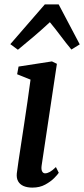

<svg xmlns="http://www.w3.org/2000/svg" viewBox="-20 -844 383 874"><path d="M127.5 10Q104 10 87.2 2.8Q70.5 -4.5 62.5 -18.8Q54.5 -33 56.5 -54.5Q59 -75 64 -109Q69 -143 75.8 -186.8Q82.5 -230.5 90 -280Q97.5 -329.5 105 -381Q112.5 -432.5 119 -481.5L58 -506L64.5 -541L216.5 -564.5L239 -553.5L169.5 -90.5Q167 -72.5 171.8 -63.8Q176.5 -55 185 -55Q195 -55 206.5 -61.2Q218 -67.5 234.5 -83.5L247.5 -57.5Q242.5 -49.5 226.8 -33.5Q211 -17.5 186 -3.8Q161 10 127.5 10ZM61.5 -617.5 27 -643 184 -824H247L343 -642L305 -618.5Q280 -648.5 256.5 -680Q233 -711.5 207 -743Q172.5 -711 135.8 -679.5Q99 -648 61.5 -617.5Z"/></svg>

Font: Merriweather 24pt Medium
Style: Italic
Weight: 500
Italic angle: -7.8°
Version: Version 2.101